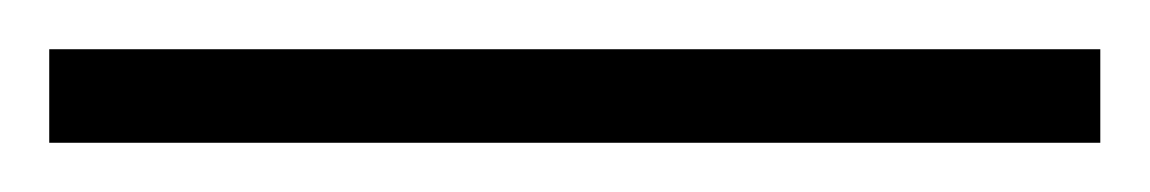

<svg xmlns="http://www.w3.org/2000/svg" viewBox="-24 -818 467 78"><path d="M-4 -760V-798H423V-760Z"/></svg>

Font: Noto Serif Khmer SemiCondensed Thin
Style: Regular
Weight: 250
Width: 4
Designer: Danh Hong and the Monotype Design Team
Foundry: Monotype Imaging Inc.
Version: Version 2.004